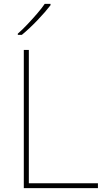

<svg xmlns="http://www.w3.org/2000/svg" viewBox="-20 -972 546 992"><path d="M103 0V-714H129V-25H486V0ZM241 -945Q215 -911 174 -868Q133 -825 93 -792H72V-798Q95 -818 121.5 -846Q148 -874 172.5 -902.5Q197 -931 211 -952H241Z"/></svg>

Font: Noto Sans Thaana Thin
Style: Regular
Weight: 100
Designer: David Williams
Foundry: Google Inc.
Version: Version 3.001; ttfautohint (v1.8.4.7-5d5b)